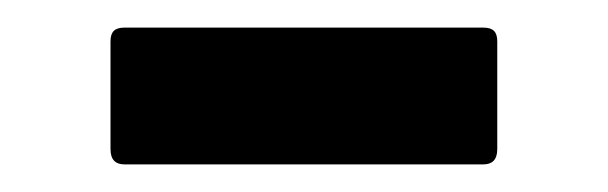

<svg xmlns="http://www.w3.org/2000/svg" viewBox="-20 -718 440 139"><path d="M330 -599C336 -599 340 -602 340 -610V-688C340 -695 337 -698 330 -698H70C63 -698 60 -695 60 -688V-610C60 -602 64 -599 70 -599Z"/></svg>

Font: Fascinate
Style: Regular
Weight: 900
Designer: Astigmatic (AOETI)
Foundry: Astigmatic (AOETI)
Version: Version 1.000